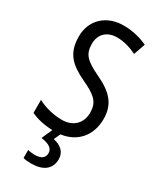

<svg xmlns="http://www.w3.org/2000/svg" viewBox="-238 -800 930 1116"><g transform="rotate(30 227.0 -242.0)"><path d="M304 138C304 91 272 62 220 51L240 8C346 -6 413 -83 413 -195C413 -293 362 -348 259 -396C166 -441 135 -468 135 -540C135 -602 175 -645 245 -645C289 -645 334 -632 377 -611L404 -688C362 -708 307 -724 244 -724C129 -725 47 -649 48 -538C48 -425 103 -377 199 -331C295 -287 327 -256 327 -187C327 -120 283 -69 204 -69C150 -69 88 -84 42 -109V-22C81 -3 130 8 187 10L155 81C204 88 235 103 235 138C235 168 214 186 169 186C153 186 136 184 123 180V234C135 238 154 240 177 240C258 240 304 204 304 138Z"/></g></svg>

Font: Noto Sans Lao Looped Condensed
Style: Regular
Weight: 400
Width: 3
Designer: Mark Frömberg, Ben Mitchell
Foundry: The Fontpad Ltd
Version: Version 1.002